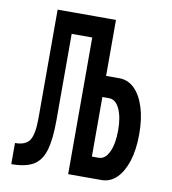

<svg xmlns="http://www.w3.org/2000/svg" viewBox="-79 -762 744 831"><g transform="rotate(10 293.0 -346.5)"><path d="M25.9 0V-92.8Q72.8 -92.8 90.1 -119.4Q107.4 -146 107.4 -217.3V-693.4H185.5V-220.7Q185.5 -136.2 170.9 -87.9Q156.2 -39.6 121.6 -19.8Q86.9 0 25.9 0ZM275.9 0V-693.4H363.8V0ZM352.1 0V-92.8H393.6Q421.9 -92.8 439 -128.7Q456.1 -164.6 456.1 -223.6Q456.1 -283.2 439 -318.8Q421.9 -354.5 393.6 -354.5H342.3V-447.3H421.9Q460.4 -447.3 488.8 -419.4Q517.1 -391.6 533 -341.3Q548.8 -291 548.8 -223.6Q548.8 -156.2 533 -106Q517.1 -55.7 488.8 -27.8Q460.4 0 421.9 0ZM127.9 -600.6V-693.4H340.3V-600.6Z"/></g></svg>

Font: Cascadia Mono
Style: Regular
Weight: 400
Monospace: yes
Designer: Aaron Bell
Foundry: Saja Typeworks
Version: Version 2102.003